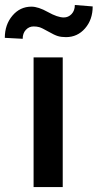

<svg xmlns="http://www.w3.org/2000/svg" viewBox="-67 -762 398 782"><path d="M188.5 0V-528.3H69.8V0ZM310.5 -735.8 237.8 -741.7Q237.8 -718.8 224.6 -704.8Q211.4 -690.9 192.9 -690.9Q167.5 -690.9 128.2 -712.9Q88.9 -734.9 61 -734.9Q14.6 -734.9 -16.4 -698.2Q-47.4 -661.6 -47.4 -607.9L25.4 -604Q25.4 -626.5 38.3 -640.4Q51.3 -654.3 69.8 -654.3Q82.5 -654.3 93 -651.4Q103.5 -648.4 129.2 -633.8Q154.8 -619.1 168.7 -615Q182.6 -610.8 201.7 -610.8Q248.5 -610.8 279.5 -646.5Q310.5 -682.1 310.5 -735.8Z"/></svg>

Font: FAU Chimera Medium
Style: Regular
Weight: 500
Version: Version 1.002;hotconv 1.0.117;makeotfexe 2.5.65602